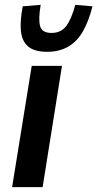

<svg xmlns="http://www.w3.org/2000/svg" viewBox="-20 -773 402 793"><path d="M30 0 111 -501H236L156 0ZM175 -559Q123 -559 97 -580.5Q71 -602 66.5 -644Q62 -686 74 -747L148 -753Q138 -694 145.5 -665.5Q153 -637 193 -637Q232 -637 253.5 -665.5Q275 -694 291 -753L362 -747Q347 -687 323 -644.5Q299 -602 262 -580.5Q225 -559 175 -559Z"/></svg>

Font: Nunito Sans 7pt Condensed
Style: Bold Italic
Weight: 700
Width: 3
Italic angle: -9°
Designer: Vernon Adams
Foundry: Vernon Adams
Version: Version 3.101;gftools[0.9.27]